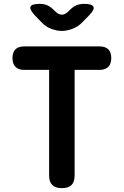

<svg xmlns="http://www.w3.org/2000/svg" viewBox="-20 -970 640 993"><path d="M234 -608.5H105.6Q75.8 -608.5 60.1 -624.1Q44.5 -639.8 44.5 -669.6Q44.5 -699.4 59.8 -714.7Q75.1 -730 104.9 -730H495.1Q524.9 -730 540.2 -714.7Q555.5 -699.4 555.5 -669.6Q555.5 -639.8 539.9 -624.1Q524.2 -608.5 494.4 -608.5H366V-63Q366 -29.3 349.9 -13.1Q333.8 3 300.2 3Q266.5 3 250.2 -13.1Q234 -29.3 234 -63ZM186.3 -950Q207.5 -950 224.5 -942.6Q241.4 -935.2 256.9 -919.7L265.7 -911.2Q282.5 -894.4 299.2 -894.1Q316 -893.7 332.8 -910.5L344.3 -921.4Q359.8 -936.6 376.9 -943.3Q394.1 -950 415.3 -950Q456.7 -950 463.3 -934.8Q469.9 -919.7 440.6 -890.4L404.6 -853.7Q382.6 -831 353.7 -820.5Q324.7 -810 300 -810Q275.3 -810 246.1 -820.5Q217 -831 195.7 -853.7L160.7 -890.1Q131.8 -921.1 137.8 -935.5Q143.9 -950 186.3 -950Z"/></svg>

Font: Maple Mono
Style: Regular
Weight: 400
Monospace: yes
Designer: subframe7536
Version: Version 7.300